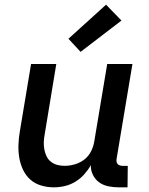

<svg xmlns="http://www.w3.org/2000/svg" viewBox="-20 -794 640 822"><path d="M211 8Q182 8 155.5 0Q129 -8 109.5 -25.5Q90 -43 78.5 -67.5Q67 -92 62.5 -119Q58 -146 59 -174.5Q60 -203 65 -232L113 -520H221L171 -217Q168 -201 167.5 -185Q167 -169 170 -153.5Q173 -138 179.5 -124.5Q186 -111 198 -101.5Q210 -92 225 -88Q240 -84 257 -84Q278 -84 300.5 -90.5Q323 -97 341.5 -111.5Q360 -126 370.5 -147.5Q381 -169 384 -191L439 -520H547L479 -113Q478 -107 479 -101.5Q480 -96 483.5 -92Q487 -88 492.5 -86Q498 -84 504 -84H527L526 8H488Q465 8 443.5 3.5Q422 -1 405 -13Q388 -25 378 -45Q368 -65 369 -87Q357 -66 340.5 -47.5Q324 -29 302.5 -16Q281 -3 257.5 2.5Q234 8 211 8ZM325 -572 273 -628 434 -774 500 -706Z"/></svg>

Font: Iosevka Semibold Extended
Style: Italic
Weight: 600
Width: 7
Italic angle: -9°
Monospace: yes
Designer: Belleve Invis
Foundry: Belleve Invis
Version: Version 32.5.0; ttfautohint (v1.8.4)